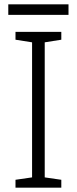

<svg xmlns="http://www.w3.org/2000/svg" viewBox="-20 -860 351 880"><path d="M261 0H51V-36L127 -47V-666L51 -678V-714H261V-678L185 -666V-47L261 -36ZM294 -840V-792H18V-840Z"/></svg>

Font: Noto Sans Thai Looped Light
Style: Regular
Weight: 300
Designer: Sasikarn Vongin, Ben Mitchell
Foundry: The Fontpad Ltd
Version: Version 1.001; ttfautohint (v1.8.4.7-5d5b)